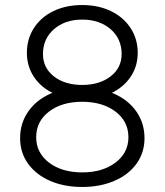

<svg xmlns="http://www.w3.org/2000/svg" viewBox="-20 -732 655 764"><path d="M60 -182Q60 -241 91.5 -287Q123 -333 179 -358.5Q235 -384 307 -384Q379 -384 435.5 -358.5Q492 -333 523.5 -287Q555 -241 555 -182Q555 -125 523.5 -81Q492 -37 435.5 -12.5Q379 12 307 12Q235 12 179 -12.5Q123 -37 91.5 -81Q60 -125 60 -182ZM491 -186Q491 -249 439.5 -288Q388 -327 307 -327Q226 -327 175 -288Q124 -249 124 -186Q124 -124 175 -85Q226 -46 307 -46Q388 -46 439.5 -85Q491 -124 491 -186ZM87 -522Q87 -577 115 -620.5Q143 -664 193 -688Q243 -712 307 -712Q371 -712 421 -688Q471 -664 499.5 -620.5Q528 -577 528 -522Q528 -468 499.5 -426Q471 -384 421 -360.5Q371 -337 307 -337Q243 -337 193 -360.5Q143 -384 115 -426Q87 -468 87 -522ZM464 -517Q464 -578 420 -616Q376 -654 307 -654Q239 -654 195 -616Q151 -578 151 -517Q151 -462 194.5 -428Q238 -394 307 -394Q376 -394 420 -428Q464 -462 464 -517Z"/></svg>

Font: Oak Sans Light
Style: Regular
Weight: 400
Designer: Erik Kennedy, Walven
Foundry: Erik Kennedy, Walven
Version: Version 1.100;Glyphs 3.1.2 (3151)